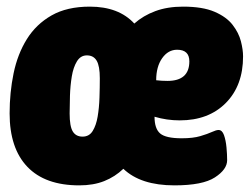

<svg xmlns="http://www.w3.org/2000/svg" viewBox="-20 -551 760 579"><path d="M219 8Q116 8 62.5 -48Q9 -104 9 -209Q9 -272 21 -330Q33 -388 61 -433Q89 -478 135.5 -504.5Q182 -531 251 -531Q338 -531 385 -480Q412 -504 448.5 -517.5Q485 -531 532 -531Q591 -531 627 -515.5Q663 -500 681.5 -476Q700 -452 706.5 -426.5Q713 -401 713 -381Q713 -293 661 -240.5Q609 -188 522 -188Q483 -188 446 -199Q446 -163 463 -148.5Q480 -134 528 -134Q562 -134 584 -140.5Q606 -147 619 -153Q632 -159 639 -159Q650 -159 655.5 -143.5Q661 -128 663 -106.5Q665 -85 665 -68Q665 -40 628 -16Q591 8 506 8Q404 8 352 -42Q327 -18 294.5 -5Q262 8 219 8ZM485 -307Q551 -307 551 -366Q551 -401 514 -401Q487 -401 469 -375.5Q451 -350 451 -309Q459 -308 468 -307.5Q477 -307 485 -307ZM229 -139Q249 -139 259.5 -156Q270 -173 274.5 -199.5Q279 -226 280 -257Q281 -288 281 -315Q281 -352 271.5 -368Q262 -384 242 -384Q223 -384 212 -366Q201 -348 196.5 -320.5Q192 -293 191 -263Q190 -233 190 -209Q190 -170 199.5 -154.5Q209 -139 229 -139Z"/></svg>

Font: Asap Condensed Condensed Black
Style: Italic
Weight: 900
Width: 3
Italic angle: -6°
Designer: Pablo Cosgaya
Foundry: Omnibus-Type
Version: Version 3.001; ttfautohint (v1.8.4.7-5d5b)